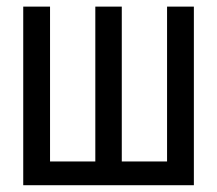

<svg xmlns="http://www.w3.org/2000/svg" viewBox="-20 -546 640 566"><path d="M551.5 -526.5V0H48.5V-526.5H127.5V-70H261V-526.5H339V-70H472.5V-526.5Z"/></svg>

Font: Fast_Mono
Style: Regular
Weight: 400
Monospace: yes
Designer: Carrois Corporate, Edenspiekermann AG, Nikita Prokopov
Foundry: Carrois Corporate, Edenspiekermann AG, Nikita Prokopov
Version: Version 5.002